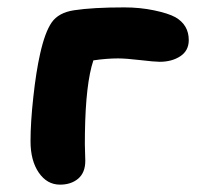

<svg xmlns="http://www.w3.org/2000/svg" viewBox="-20 -524 538 522"><path d="M143.1 -22Q107.9 -22 85.4 -54.7Q63 -87.4 63 -140.1Q63 -191.4 70.6 -260.3Q78.1 -329.1 88.9 -377Q102.1 -436.5 120.6 -463.1Q139.2 -489.7 181.2 -496.1Q231.9 -503.9 317.9 -503.9Q360.8 -503.9 399.2 -495.8Q437.5 -487.8 457 -477.1Q493.2 -456.1 493.2 -415Q493.2 -386.2 470.2 -371.1Q447.3 -356 414.1 -356Q400.4 -356 361.3 -360.6Q322.3 -365.2 300.8 -365.2Q270.5 -365.2 233.9 -359.9Q212.9 -297.4 210.9 -162.1Q210.4 -144 210.7 -131.6Q210.9 -119.1 211.4 -105Q211.9 -90.8 211.9 -86.9Q211.9 -54.7 192.6 -38.3Q173.3 -22 143.1 -22Z"/></svg>

Font: Shantell Sans Irregular
Style: Bold
Weight: 700
Designer: Stephen Nixon, Anya Danilova, Shantell Martin
Foundry: Arrow Type
Version: Version 1.006;[9816181b4]